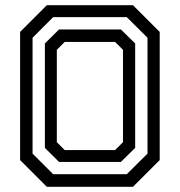

<svg xmlns="http://www.w3.org/2000/svg" viewBox="-20 -720 693 740"><path d="M160.5 0 57.5 -103V-597L160.5 -700H492.5L595.5 -597V-103L492.5 0ZM229.5 -141.5H423.5L454 -172V-528L423.5 -558.5H229.5L199 -528V-172ZM185 -48.5H468.5L548.5 -128V-574.5L468.5 -654H185L105.5 -574.5V-128ZM207.5 -96 153 -150V-552.5L207.5 -606.5H446L501 -552.5V-150L446 -96Z"/></svg>

Font: Tourney Medium
Style: Regular
Weight: 500
Designer: Tyler Finck
Foundry: Etcetera Type Co
Version: Version 1.015